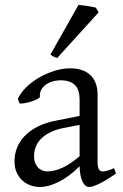

<svg xmlns="http://www.w3.org/2000/svg" viewBox="-20 -747 499 782"><path d="M171.9 -48.8Q201.2 -48.8 234.1 -63.7Q267.1 -78.6 304.2 -110.8V-238.3L246.1 -227.1Q212.9 -221.2 188.7 -210Q164.6 -198.7 148.9 -183.6Q133.3 -168.5 126 -150.1Q118.7 -131.8 118.7 -111.8Q118.7 -92.3 124.5 -80.1Q130.4 -67.9 138.9 -60.8Q147.5 -53.7 156.5 -51.3Q165.5 -48.8 171.9 -48.8ZM452.1 -40Q410.6 -11.2 383.5 1.7Q356.4 14.6 342.8 14.6Q326.7 14.6 315.9 -7.8Q305.2 -30.3 304.2 -69.8Q282.2 -47.9 260.3 -31.7Q238.3 -15.6 217.3 -5.4Q196.3 4.9 177.5 9.8Q158.7 14.6 143.1 14.6Q125.5 14.6 106.9 8.8Q88.4 2.9 73.5 -9.8Q58.6 -22.5 48.8 -42.5Q39.1 -62.5 39.1 -90.8Q39.1 -119.6 49.6 -145.8Q60.1 -171.9 80.8 -193.4Q101.6 -214.8 132.3 -230.7Q163.1 -246.6 204.1 -254.9L304.2 -274.9V-342.8Q304.2 -359.4 300.3 -373.8Q296.4 -388.2 287.1 -398.7Q277.8 -409.2 262 -414.8Q246.1 -420.4 222.2 -419.9Q206.5 -419.4 191.4 -414.6Q176.3 -409.7 165 -400.9Q153.8 -392.1 147.5 -380.1Q141.1 -368.2 142.6 -353.5Q143.1 -349.1 132.6 -343.5Q122.1 -337.9 107.7 -333.5Q93.3 -329.1 79.3 -326.7Q65.4 -324.2 59.6 -325.7L52.7 -344.7Q64 -369.1 86.9 -391.6Q109.9 -414.1 139.4 -431.2Q168.9 -448.2 201.9 -458.5Q234.9 -468.8 265.6 -468.8Q319.3 -468.8 348.4 -440.7Q377.4 -412.6 377.4 -362.3V-86.9Q377.4 -66.4 382.8 -57.6Q388.2 -48.8 397 -48.8Q403.8 -48.8 414.6 -51.3Q425.3 -53.7 444.8 -62L452.1 -40ZM213.4 -511.2Q204.6 -512.7 197.8 -516.6Q190.9 -520.5 185.5 -524.9L299.8 -727.1Q305.7 -726.6 315.2 -725.3Q324.7 -724.1 335.2 -722.7Q345.7 -721.2 355.5 -719.2Q365.2 -717.3 370.6 -715.8L381.8 -696.8Z"/></svg>

Font: Gentium
Style: Regular
Weight: 400
Designer: J. Victor Gaultney
Version: Version 1.03; 2011; OFL 1.1 release